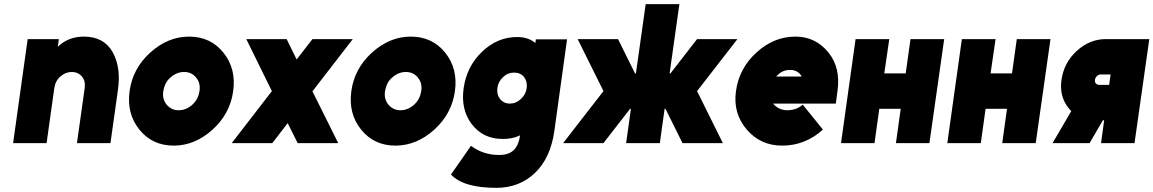

<svg xmlns="http://www.w3.org/2000/svg" viewBox="-20 -688 5545 923"><path d="M511 0 547 -256Q555 -312 548 -358Q541 -404 520 -440Q478 -512 383 -512Q320 -512 274 -477Q270 -474 266 -470.5Q262 -467 258 -463L263 -500H113L43 0H204L241 -264Q246 -299 270 -320Q295 -342 325 -342Q355 -342 374 -320Q392 -299 387 -264L350 0Z M889 -512Q787 -512 702 -435Q618 -359 603 -250Q588 -142 650 -65Q712 12 815 12Q917 12 1002 -65Q1086 -141 1101 -250Q1116 -358 1054 -435Q992 -512 889 -512ZM865 -342Q901 -342 923 -315Q945 -288 939 -250Q936 -231 928 -215Q920 -199 905 -185Q875 -158 839 -158Q804 -158 781 -185Q759 -212 765 -250Q768 -269 776 -285.5Q784 -302 799 -315Q829 -342 865 -342Z M1363 -96 1411 0H1606L1482 -249L1676 -500H1482L1406 -402L1358 -500H1164L1287 -250L1094 0H1289Z M1955 -512Q1853 -512 1768 -435Q1684 -359 1669 -250Q1654 -142 1716 -65Q1778 12 1881 12Q1983 12 2068 -65Q2152 -141 2167 -250Q2182 -358 2120 -435Q2058 -512 1955 -512ZM1931 -342Q1967 -342 1989 -315Q2011 -288 2005 -250Q2002 -231 1994 -215Q1986 -199 1971 -185Q1941 -158 1905 -158Q1870 -158 1847 -185Q1825 -212 1831 -250Q1834 -269 1842 -285.5Q1850 -302 1865 -315Q1895 -342 1931 -342Z M2452 -339Q2482 -339 2499 -318Q2516 -296 2512 -265Q2508 -234 2484 -212Q2461 -190 2431 -190Q2402 -190 2384 -212Q2367 -234 2371 -265Q2375 -296 2399 -318Q2421 -339 2452 -339ZM2466 -510Q2371 -510 2297 -439Q2224 -369 2209 -265Q2194 -162 2248 -91Q2302 -20 2397 -20Q2444 -20 2477 -36Q2478 -36 2478.5 -36.5Q2479 -37 2480 -38V-36Q2473 12 2448 35Q2425 57 2379 57Q2303 57 2244 13L2148 151Q2208 215 2366 215Q2477 215 2552 143Q2627 71 2645 -59L2706 -499H2556L2554 -481Q2553 -483 2550.5 -484.5Q2548 -486 2546 -487Q2514 -510 2466 -510Z M2757 -500 2881 -250 2687 0H2881L3075 -250L2951 -500ZM3525 -500H3331L3137 -250L3261 0H3455L3331 -250ZM3084 -668 3037 -335H2900L2876 -165H3013L2990 0H3152L3175 -165H3313L3337 -335H3199L3246 -668Z M3998 -190 4006 -250Q4022 -362 3963 -435Q3901 -512 3804 -512Q3700 -512 3617 -436Q3533 -360 3518 -250Q3503 -143 3570 -65Q3636 12 3740 12Q3851 12 3936 -65L3839 -185Q3809 -158 3764 -158Q3739 -158 3718 -171Q3712 -175 3706.5 -179.5Q3701 -184 3696 -190ZM3778 -352Q3800 -352 3814 -342Q3826 -335 3834 -320H3711Q3722 -332 3734 -340Q3754 -352 3778 -352Z M4023 0H4184L4207 -165H4310L4287 0H4448L4519 -500H4357L4334 -335H4231L4255 -500H4093Z M4534 0H4695L4718 -165H4821L4798 0H4959L5030 -500H4868L4845 -335H4742L4766 -500H4604Z M5130 -154 5040 0H5218L5282 -110Q5283 -110 5283 -110Q5283 -110 5283 -110H5288L5273 0H5434L5505 -500H5296Q5218 -500 5156 -443Q5095 -387 5083 -305Q5071 -225 5118 -167Q5121 -163 5124 -160Q5127 -157 5130 -154ZM5319 -330 5312 -280H5265Q5254 -280 5248 -287Q5242 -294 5244 -305Q5245 -314 5254 -323Q5261 -330 5272 -330Z"/></svg>

Font: Unageo
Style: Black-Italic
Weight: 900
Designer: Richard Sepsi
Foundry: Richard Sepsi
Version: Version 2.000